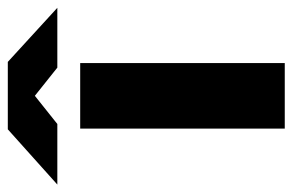

<svg xmlns="http://www.w3.org/2000/svg" viewBox="-250 -616 767 504"><g transform="rotate(-90 134.0 -363.5)"><path d="M49 0V-537H221V0ZM-98 -597 47 -727H224L366 -597H209L135 -656L61 -597Z"/></g></svg>

Font: Hubot Sans SemiExpanded
Style: Bold
Weight: 700
Width: 6
Designer: Deni Anggara
Foundry: GitHub, Inc., Subsidiary of Microsoft Corporation
Version: Version 2.000